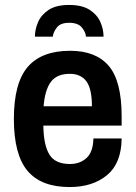

<svg xmlns="http://www.w3.org/2000/svg" viewBox="-20 -743 547 775"><path d="M259 -723Q311 -723 341.5 -703.5Q372 -684 385 -654.5Q398 -625 398 -595H327Q326 -613 310.5 -632Q295 -651 259 -651Q224 -651 209.5 -632Q195 -613 193 -595H121Q121 -625 134 -654.5Q147 -684 177 -703.5Q207 -723 259 -723ZM261 12Q146 12 91 -53.5Q36 -119 36 -263Q36 -408 92 -473Q148 -538 263 -538Q367 -538 419 -477Q471 -416 471 -274V-236H155Q156 -157 179.5 -119Q203 -81 262 -81Q303 -81 329.5 -105.5Q356 -130 357 -184H471Q470 -84 412 -36Q354 12 261 12ZM156 -314H351Q351 -385 328.5 -415Q306 -445 262 -445Q209 -445 185 -412Q161 -379 156 -314Z"/></svg>

Font: Archivo SemiCondensed SemiBold
Style: Regular
Weight: 600
Width: 4
Designer: Hector Gatti
Foundry: Omnibus-Type
Version: Version 2.001; ttfautohint (v1.8.3)